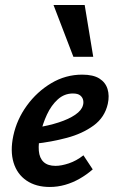

<svg xmlns="http://www.w3.org/2000/svg" viewBox="-20 -731 460 764"><path d="M178 13Q123 13 85.5 -12.5Q48 -38 34 -84Q20 -130 33 -191Q47 -256 87 -311Q127 -366 184 -400Q241 -434 307 -434Q351 -434 375.5 -418.5Q400 -403 408 -376.5Q416 -350 409 -318Q397 -264 352.5 -231.5Q308 -199 246 -182.5Q184 -166 119 -159L124 -223Q174 -231 214 -244Q254 -257 279.5 -274.5Q305 -292 310 -312Q313 -321 311 -332Q309 -343 299.5 -351Q290 -359 270 -359Q236 -359 210 -335.5Q184 -312 167 -275.5Q150 -239 141 -199Q132 -160 134.5 -131Q137 -102 153.5 -86.5Q170 -71 201 -71Q224 -71 254 -81Q284 -91 312 -113L349 -57Q325 -36 297 -20Q269 -4 239 4.5Q209 13 178 13ZM272 -505 193 -711H317L351 -505Z"/></svg>

Font: Ysabeau Office
Style: Bold Italic
Weight: 700
Italic angle: -12°
Designer: Christian Thalmann (Catharsis Fonts)
Version: Version 2.001;gftools[0.9.30]; featfreeze: tnum,lnum,ss02